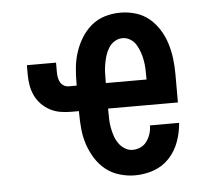

<svg xmlns="http://www.w3.org/2000/svg" viewBox="-44 -575 688 630"><g transform="rotate(-5 300.0 -260.0)"><path d="M376 8Q351 8 325.5 0.5Q300 -7 280 -23Q260 -39 246 -61.5Q232 -84 224 -108.5Q216 -133 213.5 -158.5Q211 -184 211 -210V-218H185Q167 -218 149.5 -221Q132 -224 116 -232.5Q100 -241 87.5 -254Q75 -267 67.5 -283Q60 -299 57 -316.5Q54 -334 54 -352V-383H150V-352Q150 -343 151.5 -334.5Q153 -326 157 -318.5Q161 -311 168.5 -306.5Q176 -302 185 -302H211V-310Q211 -336 213.5 -361.5Q216 -387 224 -411.5Q232 -436 245.5 -458Q259 -480 278.5 -496.5Q298 -513 323 -520.5Q348 -528 374 -528Q400 -528 425 -520.5Q450 -513 469.5 -496.5Q489 -480 502.5 -458Q516 -436 523.5 -411.5Q531 -387 534 -361.5Q537 -336 537 -310V-218H307V-210Q307 -196 307.5 -182Q308 -168 310.5 -154.5Q313 -141 317.5 -127.5Q322 -114 330 -102.5Q338 -91 350 -83.5Q362 -76 376 -76Q390 -76 402.5 -82Q415 -88 423 -99.5Q431 -111 435 -124Q439 -137 439 -151H535Q533 -120 522 -89.5Q511 -59 489.5 -36Q468 -13 438 -2.5Q408 8 376 8ZM307 -302H441V-310Q441 -324 440.5 -337.5Q440 -351 437.5 -365Q435 -379 430.5 -392Q426 -405 419 -417Q412 -429 400 -436.5Q388 -444 374 -444Q360 -444 348 -436.5Q336 -429 328.5 -417Q321 -405 317 -392Q313 -379 310.5 -365Q308 -351 307.5 -337.5Q307 -324 307 -310Z"/></g></svg>

Font: Iosevka SS04 Medium Extended
Style: Regular
Weight: 500
Width: 7
Monospace: yes
Designer: Belleve Invis
Foundry: Belleve Invis
Version: Version 19.0.0; ttfautohint (v1.8.4)